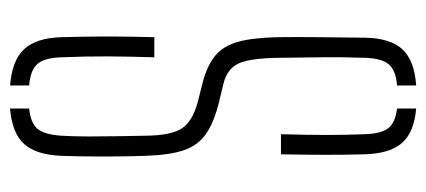

<svg xmlns="http://www.w3.org/2000/svg" viewBox="-253 -591 848 382"><g transform="rotate(90 171.0 -400.0)"><path d="M150 4Q100 0 77.8 -24Q55.5 -48 54 -98Q53 -133 52.8 -161.2Q52.5 -189.5 52.8 -218Q53 -246.5 54 -283H94Q92.5 -234.5 92.2 -190.8Q92 -147 94 -98Q95 -65 107 -50.8Q119 -36.5 150 -34ZM196 4V-34Q225.5 -37 236.8 -51.2Q248 -65.5 250 -98Q251.5 -122.5 251.5 -152.2Q251.5 -182 251 -211.8Q250.5 -241.5 250 -266Q249.5 -317 235.2 -338.2Q221 -359.5 181 -370L145 -379Q110.5 -388 91 -404Q71.5 -420 63.2 -449.5Q55 -479 54 -529Q53.5 -567.5 54 -612.5Q54.5 -657.5 55 -703Q56 -752.5 78 -776.5Q100 -800.5 150 -804V-766Q119.5 -763.5 107.8 -749.2Q96 -735 95 -702Q93.5 -656.5 94 -615.8Q94.5 -575 95 -529Q96 -473 106.2 -450.8Q116.5 -428.5 145 -421L182 -412Q223 -402 246 -386.2Q269 -370.5 278.8 -342Q288.5 -313.5 290 -266Q291 -239.5 291.2 -210.2Q291.5 -181 291.2 -152.2Q291 -123.5 290 -98Q288 -48 266.5 -24Q245 0 196 4ZM247 -535Q248.5 -587 248.5 -626.2Q248.5 -665.5 247 -702Q246 -734.5 235 -748.5Q224 -762.5 196 -766V-804Q243 -800 264.2 -776Q285.5 -752 287 -702Q288 -665.5 288 -624.8Q288 -584 287 -535Z"/></g></svg>

Font: Big Shoulders Stencil Text Thin
Style: Regular
Weight: 100
Designer: Patric King
Foundry: XO Type Co
Version: Version 2.001